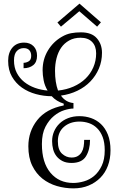

<svg xmlns="http://www.w3.org/2000/svg" viewBox="-20 -1018 654 1058"><path d="M57.1 -685.1Q57.1 -646 72.5 -616.5Q87.9 -586.9 113.5 -566.4Q139.2 -545.9 172.6 -533.9Q206.1 -522 242.2 -519Q226.1 -545.9 220.5 -575.4Q214.8 -605 214.8 -630.9Q214.8 -690.9 243.9 -739.5Q272.9 -788.1 321.8 -815.9Q346.2 -830.1 371.6 -835Q397 -839.8 425.8 -839.8Q484.9 -839.8 513.4 -807.4Q542 -774.9 542 -727.1Q542 -680.2 524.9 -640.1Q507.8 -600.1 478 -569.1Q448.2 -538.1 406.7 -518.1Q365.2 -498 315.9 -491.2Q341.8 -454.1 384.8 -450.2V-419.9Q363.8 -419.9 334.5 -410.9Q305.2 -401.9 277.6 -379.4Q250 -356.9 230.5 -319.6Q210.9 -282.2 210.9 -224.1Q210.9 -122.1 258.1 -65.9Q305.2 -9.8 383.8 -9.8Q412.1 -9.8 443.1 -18.8Q474.1 -27.8 499 -48.8Q523.9 -69.8 540.5 -104.5Q557.1 -139.2 557.1 -189.9Q557.1 -232.9 545.7 -262.9Q534.2 -293 514.6 -312Q495.1 -331.1 470 -339.6Q444.8 -348.1 418 -348.1Q366.2 -348.1 332.5 -319.1Q298.8 -290 298.8 -240.2Q298.8 -191.9 322 -170.9Q345.2 -149.9 374 -149.9Q395 -149.9 408.4 -158Q421.9 -166 429.9 -179.4Q438 -192.9 440.9 -210.4Q443.8 -228 443.8 -247.1H476.1Q476.1 -192.9 453.6 -156.5Q431.2 -120.1 374 -120.1Q345.2 -120.1 325.2 -130.1Q305.2 -140.1 292 -156.5Q278.8 -172.9 272.9 -194.8Q267.1 -216.8 267.1 -240.2Q267.1 -268.1 277.6 -293Q288.1 -317.9 307.6 -336.9Q327.1 -356 355 -366.9Q382.8 -377.9 418 -377.9Q451.2 -377.9 481.7 -367.4Q512.2 -356.9 536.1 -334.5Q560.1 -312 574.5 -276.1Q588.9 -240.2 588.9 -189.9Q588.9 -143.1 574.5 -104.5Q560.1 -65.9 533 -38.6Q505.9 -11.2 468.5 4.4Q431.2 20 384.8 20Q337.9 20 293.5 7.1Q249 -5.9 214.1 -33.4Q179.2 -61 157.7 -105Q136.2 -148.9 136.2 -211.9Q136.2 -293.9 185.1 -356Q233.9 -418 331.1 -437V-446.8Q290 -460 265.1 -487.8Q221.2 -487.8 178 -499.5Q134.8 -511.2 100.8 -535.2Q66.9 -559.1 45.9 -595.5Q24.9 -631.8 24.9 -683.1Q24.9 -728 48.3 -755.6Q71.8 -783.2 112.8 -783.2Q145 -783.2 164.6 -763.7Q184.1 -744.1 184.1 -710.9Q184.1 -675.8 163.1 -658.9Q142.1 -642.1 109.9 -642.1V-671.9Q124 -671.9 137.9 -679.9Q151.9 -688 151.9 -710Q151.9 -730 141.4 -741.5Q130.9 -752.9 110.8 -752.9Q87.9 -752.9 72.5 -736.6Q57.1 -720.2 57.1 -685.1ZM423.8 -810.1Q388.2 -810.1 361.1 -794.9Q334 -779.8 316.9 -754.9Q299.8 -730 291.5 -697Q283.2 -664.1 283.2 -627.9Q283.2 -564 299.8 -519Q346.2 -523.9 385 -541Q423.8 -558.1 451.4 -585Q479 -611.8 494.4 -647.5Q509.8 -683.1 509.8 -724.1Q509.8 -764.2 487.3 -787.1Q464.8 -810.1 423.8 -810.1ZM536.1 -895 515.1 -871.1 417 -956.1 315.9 -871.1 296.4 -894 418 -998Z"/></svg>

Font: Sevillana
Style: Regular
Weight: 400
Designer: Olga Umpeleva
Foundry: Brownfox
Version: Version 1.001